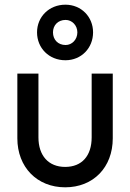

<svg xmlns="http://www.w3.org/2000/svg" viewBox="-20 -789 556 819"><path d="M259 -532C327 -532 377 -584 377 -651C377 -717 327 -769 259 -769C189 -769 138 -717 138 -651C138 -584 189 -532 259 -532ZM260 -597C227 -597 206 -620 206 -651C206 -681 227 -704 260 -704C287 -704 310 -681 310 -651C310 -620 287 -597 260 -597ZM258 10C378 10 461 -75 461 -199V-475H371V-203C371 -124 329 -77 258 -77C187 -77 144 -125 144 -203V-475H54V-199C54 -76 138 10 258 10Z"/></svg>

Font: Outfit
Style: Regular
Weight: 400
Designer: Rodrigo Fuenzalida
Foundry: fragTYPE
Version: Version 1.100;gftools[0.9.27]